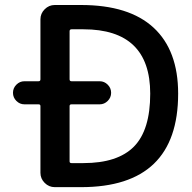

<svg xmlns="http://www.w3.org/2000/svg" viewBox="-20 -774 770 772"><path d="M259.8 -455.1Q259.8 -447.3 267.6 -447.3H380.9Q399.4 -447.3 413.1 -433.6Q426.8 -419.9 426.8 -400.9Q426.8 -381.8 413.1 -368.2Q399.4 -354.5 380.9 -354.5H267.6Q259.8 -354.5 259.8 -347.7V-125Q259.8 -118.2 267.6 -118.2H315.4Q453.1 -118.2 518.6 -184.6Q584 -251 584 -397.5Q584 -656.2 315.4 -656.2H267.6Q259.8 -656.2 259.8 -648.4ZM78.1 -354.5Q59.6 -354.5 45.9 -368.2Q32.2 -381.8 32.2 -400.9Q32.2 -419.9 45.9 -433.6Q59.6 -447.3 78.1 -447.3H134.8Q142.6 -447.3 142.6 -455.1V-696.3Q142.6 -719.7 159.7 -736.8Q176.8 -753.9 200.2 -753.9H305.7Q499 -753.9 597.7 -662.6Q696.3 -571.3 696.3 -397.5Q696.3 -21.5 305.7 -21.5H200.2Q176.8 -21.5 159.7 -38.6Q142.6 -55.7 142.6 -79.1V-347.7Q142.6 -354.5 134.8 -354.5Z"/></svg>

Font: Gen Jyuu Gothic Medium
Style: Regular
Weight: 500
Designer: [Source Han Sans]
Ryoko NISHIZUKA  (kana & ideographs); Paul D. Hunt (Latin, Greek & Cyrillic); Wenlong ZHANG  (bopomofo
Version: Version 1.002.20150607